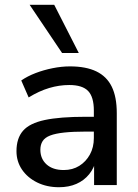

<svg xmlns="http://www.w3.org/2000/svg" viewBox="-20 -775 577 804"><path d="M227 9Q176 9 135.5 -11Q95 -31 72 -65Q49 -99 49 -142Q49 -196 76.5 -227.5Q104 -259 167.5 -272.5Q231 -286 339 -286H386V-224H340Q286 -224 249 -220Q212 -216 190 -207.5Q168 -199 158.5 -184Q149 -169 149 -148Q149 -110 175 -86.5Q201 -63 247 -63Q284 -63 312 -80.5Q340 -98 356.5 -128Q373 -158 373 -197V-312Q373 -369 349 -394Q325 -419 270 -419Q228 -419 186 -406.5Q144 -394 100 -367L69 -438Q95 -456 129 -469Q163 -482 200.5 -489.5Q238 -497 273 -497Q340 -497 383.5 -476Q427 -455 448 -412Q469 -369 469 -301V0H374V-109H383Q375 -72 353.5 -45.5Q332 -19 300 -5Q268 9 227 9ZM240 -553 104 -755H207L310 -553Z"/></svg>

Font: Nunito Sans 12pt ExtraLight 12pt SemiBold
Style: Regular
Weight: 600
Version: Version 3.101;gftools[0.9.27]